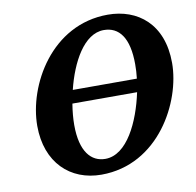

<svg xmlns="http://www.w3.org/2000/svg" viewBox="-81 -808 920 903"><g transform="rotate(-10 378.5 -357.0)"><path d="M332 11C606 11 750 -263 750 -449C750 -636 633 -725 491 -725C221 -725 74 -460 74 -267C74 -91 184 11 332 11ZM460 -657C533 -657 578 -600 578 -473C578 -452 577 -429 574 -405H268C299 -532 365 -657 460 -657ZM246 -241C246 -271 249 -306 255 -342H564C535 -205 467 -59 363 -59C296 -59 246 -113 246 -241Z"/></g></svg>

Font: Noto Serif SemiCondensed Extra
Style: Italic
Weight: 800
Width: 4
Italic angle: -12°
Designer: Monotype Design Team
Foundry: Monotype Imaging Inc.
Version: Version 1.901